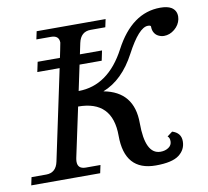

<svg xmlns="http://www.w3.org/2000/svg" viewBox="-90 -832 1009 932"><g transform="rotate(-10 414.5 -366.0)"><path d="M433.6 -536.6H116.2L126.5 -585.4H443.8ZM604.5 9.8Q451.2 9.8 451.2 -163.8Q451.2 -337.4 282.2 -337.4L230 -92.8Q228 -82.5 228 -74.7Q228 -39.1 267.6 -39.1H339.8L331.5 0H-8.3L0 -39.1H72.3Q121.1 -39.1 132.3 -92.8Q251 -650.4 251 -658.2Q251 -693.4 211.4 -693.4H139.2L147.5 -732.4H487.3L479 -693.4H406.7Q357.9 -693.4 346.2 -639.6L297.9 -411.1Q444.8 -412.1 531.2 -576.4Q617.7 -740.7 757.8 -740.7Q792.5 -740.7 811.5 -729.5Q836.4 -714.4 836.4 -684.1Q836.4 -677.2 835 -670.4Q829.1 -642.1 805.2 -622.3Q781.2 -602.5 752.9 -602.5Q739.3 -602.5 725.6 -609.1Q711.9 -615.7 704.6 -629.4Q698.2 -641.1 698.2 -658.2Q698.2 -664.6 683.6 -664.6Q639.2 -664.6 576.4 -545.7Q513.7 -426.8 416 -388.7Q563 -361.3 563 -206.5Q563 -51.8 638.7 -51.8Q661.6 -51.8 678.2 -63Q694.8 -74.2 694.8 -93.8Q694.8 -111.8 684.6 -118.7L710.4 -138.2Q753.4 -125 753.4 -83.5Q753.4 -42 719.2 -16.1Q685.1 9.8 604.5 9.8Z"/></g></svg>

Font: Munson
Style: Italic
Weight: 400
Italic angle: -12°
Designer: Paul James MIller
Foundry: High-Logic / Made with FontCreator
Version: Version 2.10;May 5, 2019;FontCreator 11.5.0.2430 64-bit